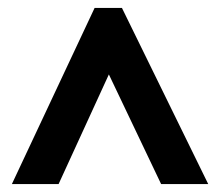

<svg xmlns="http://www.w3.org/2000/svg" viewBox="-20 -735 555 485"><path d="M10 -270 219 -715H288L506 -270H387L255 -547L128 -270Z"/></svg>

Font: Noto Sans Myanmar UI Condensed
Style: Bold
Weight: 700
Width: 3
Designer: Monotype Design Team
Foundry: Monotype Imaging Inc.
Version: Version 2.103; ttfautohint (v1.8.4.7-5d5b)